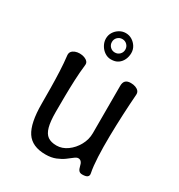

<svg xmlns="http://www.w3.org/2000/svg" viewBox="-170 -822 880 943"><g transform="rotate(30 270.5 -350.0)"><path d="M465 -25Q468 -12 460 -5Q452 2 431 2Q418 2 411.5 -5.5Q405 -13 402 -27Q399 -42 392.5 -50Q386 -58 375 -58Q366 -58 353.5 -48Q341 -38 324 -25.5Q307 -13 282.5 -3Q258 7 225 7Q149 7 117 -41.5Q85 -90 85 -200Q85 -242 84.5 -288.5Q84 -335 82 -381Q80 -427 75 -469Q74 -482 80.5 -490Q87 -498 98.5 -502.5Q110 -507 124 -507Q139 -507 151 -502.5Q163 -498 170 -490Q177 -482 175 -469Q170 -427 168 -381Q166 -335 165.5 -288.5Q165 -242 165 -200Q165 -146 173.5 -115Q182 -84 200.5 -71Q219 -58 250 -58Q282 -58 310.5 -78.5Q339 -99 357 -131.5Q375 -164 375 -200Q375 -242 375 -288Q375 -334 375 -380Q375 -426 375 -468Q375 -488 384.5 -497.5Q394 -507 414 -507Q429 -507 441 -502.5Q453 -498 459.5 -490Q466 -482 465 -469Q461 -417 458 -354.5Q455 -292 454 -229Q453 -166 455.5 -112.5Q458 -59 465 -25ZM198 -635Q198 -655 208 -671Q218 -687 234.5 -697Q251 -707 270 -707Q290 -707 306 -697Q322 -687 332 -671Q342 -655 342 -635Q342 -615 334 -597.5Q326 -580 310.5 -569Q295 -558 270 -558Q251 -558 234.5 -569Q218 -580 208 -598Q198 -616 198 -635ZM232 -635Q232 -619 243 -608Q254 -597 270 -597Q286 -597 297 -608Q308 -619 308 -635Q308 -651 297 -662Q286 -673 270 -673Q254 -673 243 -662Q232 -651 232 -635Z"/></g></svg>

Font: Winky Sans Light
Style: Regular
Weight: 300
Designer: Simon Atzbach
Foundry: typofactur
Version: Version 1.205